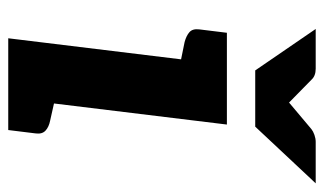

<svg xmlns="http://www.w3.org/2000/svg" viewBox="-176 -590 767 454"><g transform="rotate(90 207.0 -363.5)"><path d="M71 0 134 -517H275L212 0ZM190 0 217 -110 266 -99Q281 -96 289.5 -88Q298 -80 296 -65L288 0ZM156 -517 129 -407 80 -417Q65 -421 56.5 -428.5Q48 -436 50 -452L58 -517ZM414 -727 280 -584H147L49 -727H143Q160 -727 169 -717L223 -664L286 -717Q291 -721 299.5 -724Q308 -727 316 -727Z"/></g></svg>

Font: Aleo ExtraBold
Style: Italic
Weight: 800
Italic angle: -7°
Designer: Alessio Laiso
Foundry: Alessio Laiso
Version: Version 2.001;gftools[0.9.29]